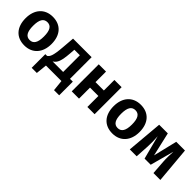

<svg xmlns="http://www.w3.org/2000/svg" viewBox="173 -1644 2874 2874"><g transform="rotate(45 1609.5 -207.5)"><path d="M316 -590C144 -590 41 -469 41 -286C41 -96 145 17 315 17C487 17 590 -105 590 -286C590 -476 487 -590 316 -590ZM316 -475C391 -475 430 -418 430 -286C430 -156 391 -97 315 -97C240 -97 201 -154 201 -286C201 -417 240 -475 316 -475Z M1153 -114V-572H760L744 -374C728 -171 703 -139 668 -114H631V175H740L758 0H1086L1104 175H1213V-114ZM1008 -114H785C848 -152 872 -210 886 -389L892 -468H1008Z M1635 0H1788V-572H1635V-349H1458V-572H1304V0H1458V-233H1635Z M2179 -590C2007 -590 1904 -469 1904 -286C1904 -96 2008 17 2178 17C2350 17 2453 -105 2453 -286C2453 -476 2350 -590 2179 -590ZM2179 -475C2254 -475 2293 -418 2293 -286C2293 -156 2254 -97 2178 -97C2103 -97 2064 -154 2064 -286C2064 -417 2103 -475 2179 -475Z M3129 -572H2944L2853 -193L2766 -572H2583L2533 0H2679L2692 -221C2695 -292 2695 -360 2689 -435L2787 -59H2917L3019 -436C3015 -352 3013 -292 3018 -220L3034 0H3180Z"/></g></svg>

Font: Glow Sans SC Normal
Style: Bold
Weight: 700
Designer: Ryoko NISHIZUKA (kana, bopomofo & ideographs); Paul D. Hunt (Latin, Greek & Cyrillic); Sandoll Communications, Soo-young
Version: Version 0.93